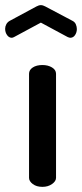

<svg xmlns="http://www.w3.org/2000/svg" viewBox="-58 -727 319 747"><path d="M107 0Q84 0 69.5 -11Q55 -22 55 -35V-440Q55 -455 69.5 -464.5Q84 -474 107 -474Q129 -474 144.5 -464.5Q160 -455 160 -440V-35Q160 -22 144.5 -11Q129 0 107 0ZM-12 -580Q-23 -580 -30.5 -590.5Q-38 -601 -38 -615Q-38 -624 -33.5 -632.5Q-29 -641 -20 -646L84 -702Q93 -707 101 -707Q109 -707 118 -702L222 -647Q233 -642 237 -632.5Q241 -623 241 -614Q241 -601 234 -590.5Q227 -580 215 -580Q213 -580 210.5 -581Q208 -582 205 -583L101 -639L-3 -583Q-5 -582 -7.5 -581Q-10 -580 -12 -580Z"/></svg>

Font: Dosis ExtraLight SemiBold
Style: Regular
Weight: 600
Version: Version 3.001; ttfautohint (v1.8.2)